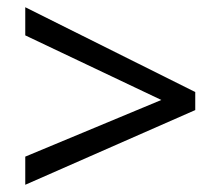

<svg xmlns="http://www.w3.org/2000/svg" viewBox="-20 -628 612 532"><path d="M50 -194 427 -351 50 -530V-608L521 -373V-323L50 -116Z"/></svg>

Font: Noto Sans NKo
Style: Regular
Weight: 400
Designer: Monotype Design Team
Foundry: Monotype Imaging Inc.
Version: Version 2.003; ttfautohint (v1.8.4.7-5d5b)